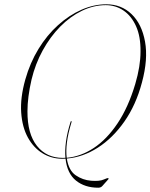

<svg xmlns="http://www.w3.org/2000/svg" viewBox="-20 -730 701 895"><path d="M475.5 -710Q545.5 -710 593.2 -664.2Q641 -618.5 656 -536.2Q671 -454 641.5 -345Q614 -241 559.8 -163.5Q505.5 -86 435.8 -41.5Q366 3 291.5 9Q300 64.5 332.8 87Q365.5 109.5 405 112.5Q444.5 115.5 463.5 106.8Q482.5 98 485.5 101Q487 102.5 485.5 105L457.5 136.5Q450.5 145 438 145Q375.5 145 334.2 111.8Q293 78.5 285.5 9.5Q277.5 10 270 10Q220 10 178.2 -15.5Q136.5 -41 110 -89Q83.5 -137 78.8 -205.5Q74 -274 98 -359.5Q120 -437.5 159.5 -502Q199 -566.5 250.8 -613Q302.5 -659.5 360.2 -684.8Q418 -710 475.5 -710ZM272.5 6Q279 6 285 5.5Q282 -27.5 287.5 -69.5Q293 -111.5 309 -162Q310 -166 312.5 -165.5Q314.5 -165 313.5 -161Q297 -107 292 -66Q287 -25 291 5.5Q356 0 416.8 -40Q477.5 -80 527.8 -154.8Q578 -229.5 610.5 -338.5Q635 -421.5 635 -489Q636 -559.5 614.2 -607.8Q592.5 -656 555.5 -681Q518.5 -706 473 -706Q416 -706 361.5 -679.5Q307 -653 260.5 -605.8Q214 -558.5 179.2 -495.2Q144.5 -432 127 -359Q117.5 -318 112.8 -281Q108 -244 108 -211.5Q107.5 -106 152.2 -50Q197 6 272.5 6Z"/></svg>

Font: Fraunces 144pt Thin
Style: Italic
Weight: 100
Italic angle: -16°
Version: Version 1.000;[b76b70a41]